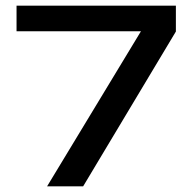

<svg xmlns="http://www.w3.org/2000/svg" viewBox="-20 -659 680 679"><path d="M146.5 0 478.5 -548.5H38.5V-639H602V-547.5L274 0Z"/></svg>

Font: Anek Latin Expanded Medium
Style: Regular
Weight: 500
Width: 7
Designer: Yesha Goshar
Foundry: Ek Type
Version: Version 1.003